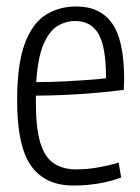

<svg xmlns="http://www.w3.org/2000/svg" viewBox="-20 -564 433 594"><path d="M207 10Q120 10 76.5 -50.5Q33 -111 33 -253Q33 -365 56.5 -428.5Q80 -492 121.5 -518Q163 -544 216 -544Q290 -544 327 -491.5Q364 -439 364 -319Q364 -313 363.5 -302Q363 -291 363 -286Q329 -281 256.5 -275Q184 -269 91 -268Q91 -258 91 -247Q91 -168 104.5 -123Q118 -78 146 -59Q174 -40 216 -40Q250 -40 283.5 -46Q317 -52 347 -61L355 -15Q324 -3 286 3.5Q248 10 207 10ZM92 -310Q140 -310 184.5 -312.5Q229 -315 262.5 -317.5Q296 -320 308 -322Q308 -420 284.5 -459.5Q261 -499 213 -499Q184 -499 158.5 -484Q133 -469 115 -428Q97 -387 92 -310Z"/></svg>

Font: Georama SemiCondensed Light
Style: Regular
Weight: 300
Width: 4
Designer: Jean-Baptiste Levee
Foundry: Production Type
Version: Version 1.000